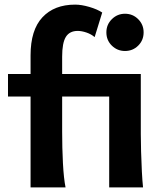

<svg xmlns="http://www.w3.org/2000/svg" viewBox="-20 -811 717 831"><path d="M112.3 0Q112.3 -67.9 112.3 -142.8Q112.3 -217.8 112.3 -289.8Q112.3 -361.8 112.3 -422.1Q112.3 -482.4 112.3 -522.2Q112.3 -562 112.3 -571.3Q112.3 -681.2 163.6 -736.1Q214.8 -791 305.2 -791Q332.5 -791 366.7 -781Q400.9 -771 422.4 -756.8L389.6 -650.4Q375 -663.1 354.2 -670.2Q333.5 -677.2 316.4 -677.2Q281.2 -677.2 265.1 -651.4Q249 -625.5 249 -565.9V-241.2Q249 -170.4 252.4 -104.5Q255.9 -38.6 263.7 0ZM14.6 -490.7H589.4Q589.4 -454.6 589.4 -413.3Q589.4 -372.1 589.4 -334.2Q589.4 -296.4 589.4 -268.8Q589.4 -241.2 589.4 -231.9Q589.4 -200.7 590.6 -156Q591.8 -111.3 594 -68.8Q596.2 -26.4 599.1 0H452.6V-393.1H14.6ZM440.4 -670.9Q440.4 -704.6 464.1 -728Q487.8 -751.5 521 -751.5Q554.7 -751.5 578.1 -728Q601.6 -704.6 601.6 -670.9Q601.6 -636.7 578.1 -613.5Q554.7 -590.3 521 -590.3Q487.8 -590.3 464.1 -613.5Q440.4 -636.7 440.4 -670.9Z"/></svg>

Font: Andika
Style: Bold
Weight: 700
Designer: Victor Gaultney, Annie Olsen, Julie Remington, Don Collingsworth, Eric Hays, Becca Hirsbrunner
Foundry: SIL International
Version: Version 6.101